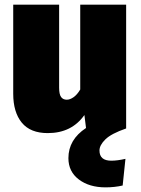

<svg xmlns="http://www.w3.org/2000/svg" viewBox="-20 -554 606 828"><path d="M409 95Q409 139 460 139Q486 139 521 131L509 246Q474 254 435 254Q365 254 320 220Q275 186 275 128Q275 48 351 -2L344 -58Q289 20 186 20Q111 20 74 -25Q37 -70 37 -150V-534H235V-176Q235 -147 243.5 -135.5Q252 -124 268 -124Q282 -124 297.5 -135Q313 -146 326 -168V-534H524V0Q460 22 434.5 47Q409 72 409 95Z"/></svg>

Font: Fira Sans Black
Style: Regular
Weight: 900
Designer: Carrois Corporate & Edenspiekermann AG
Foundry: Carrois Corporate GbR & Edenspiekermann AG
Version: Version 4.203